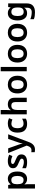

<svg xmlns="http://www.w3.org/2000/svg" viewBox="2260 -3060 1040 5601"><g transform="rotate(-90 2780.5 -260.0)"><path d="M366 -552Q461 -552 519 -481.5Q577 -411 577 -272Q577 -133 517.5 -61.5Q458 10 363 10Q303 10 266 -12Q229 -34 207 -63H199Q202 -44 204.5 -21.5Q207 1 207 20V240H81V-542H183L201 -470H207Q229 -504 267 -528Q305 -552 366 -552ZM330 -450Q263 -450 235.5 -410Q208 -370 207 -289V-273Q207 -186 233.5 -139.5Q260 -93 332 -93Q391 -93 419.5 -141.5Q448 -190 448 -274Q448 -358 419.5 -404Q391 -450 330 -450Z M1076 -157Q1076 -75 1017.5 -32.5Q959 10 850 10Q793 10 752.5 2Q712 -6 674 -23V-130Q714 -111 762.5 -98Q811 -85 854 -85Q906 -85 929 -101Q952 -117 952 -144Q952 -160 943 -172.5Q934 -185 907.5 -200Q881 -215 829 -237Q777 -257 742.5 -278.5Q708 -300 690.5 -329Q673 -358 673 -404Q673 -477 730.5 -514.5Q788 -552 884 -552Q934 -552 978.5 -542Q1023 -532 1068 -512L1028 -419Q990 -435 954 -446Q918 -457 880 -457Q797 -457 797 -410Q797 -393 807.5 -381Q818 -369 844.5 -355.5Q871 -342 920 -323Q968 -304 1003 -283.5Q1038 -263 1057 -233Q1076 -203 1076 -157Z M1116 -542H1253L1361 -236Q1372 -207 1379 -179Q1386 -151 1389 -122H1393Q1397 -147 1405 -177Q1413 -207 1423 -236L1527 -542H1663L1432 72Q1401 153 1347.5 196.5Q1294 240 1216 240Q1191 240 1173 237.5Q1155 235 1141 232V132Q1152 134 1167.5 136Q1183 138 1200 138Q1247 138 1274.5 110.5Q1302 83 1317 42L1333 -2Z M1963 10Q1846 10 1779 -57Q1712 -124 1712 -268Q1712 -368 1745.5 -430.5Q1779 -493 1838 -522.5Q1897 -552 1973 -552Q2024 -552 2064 -542Q2104 -532 2132 -518L2095 -419Q2064 -431 2033 -439.5Q2002 -448 1973 -448Q1841 -448 1841 -269Q1841 -182 1874.5 -138Q1908 -94 1971 -94Q2016 -94 2051 -105Q2086 -116 2118 -135V-26Q2087 -8 2051.5 1Q2016 10 1963 10Z M2371 -579Q2371 -547 2368.5 -516.5Q2366 -486 2364 -471H2372Q2398 -512 2440 -532Q2482 -552 2533 -552Q2625 -552 2677 -505Q2729 -458 2729 -353V0H2603V-328Q2603 -450 2503 -450Q2427 -450 2399 -402Q2371 -354 2371 -265V0H2245V-760H2371Z M3371 -272Q3371 -137 3301 -63.5Q3231 10 3111 10Q3037 10 2979 -23Q2921 -56 2888 -119Q2855 -182 2855 -272Q2855 -407 2924.5 -479.5Q2994 -552 3114 -552Q3189 -552 3247 -519.5Q3305 -487 3338 -424.5Q3371 -362 3371 -272ZM2984 -272Q2984 -186 3014.5 -139Q3045 -92 3113 -92Q3181 -92 3211.5 -139Q3242 -186 3242 -272Q3242 -358 3211.5 -404Q3181 -450 3112 -450Q3045 -450 3014.5 -404Q2984 -358 2984 -272Z M3627 0H3501V-760H3627Z M4272 -272Q4272 -137 4202 -63.5Q4132 10 4012 10Q3938 10 3880 -23Q3822 -56 3789 -119Q3756 -182 3756 -272Q3756 -407 3825.5 -479.5Q3895 -552 4015 -552Q4090 -552 4148 -519.5Q4206 -487 4239 -424.5Q4272 -362 4272 -272ZM3885 -272Q3885 -186 3915.5 -139Q3946 -92 4014 -92Q4082 -92 4112.5 -139Q4143 -186 4143 -272Q4143 -358 4112.5 -404Q4082 -450 4013 -450Q3946 -450 3915.5 -404Q3885 -358 3885 -272Z M4886 -272Q4886 -137 4816 -63.5Q4746 10 4626 10Q4552 10 4494 -23Q4436 -56 4403 -119Q4370 -182 4370 -272Q4370 -407 4439.5 -479.5Q4509 -552 4629 -552Q4704 -552 4762 -519.5Q4820 -487 4853 -424.5Q4886 -362 4886 -272ZM4499 -272Q4499 -186 4529.5 -139Q4560 -92 4628 -92Q4696 -92 4726.5 -139Q4757 -186 4757 -272Q4757 -358 4726.5 -404Q4696 -450 4627 -450Q4560 -450 4529.5 -404Q4499 -358 4499 -272Z M5198 -552Q5301 -552 5359 -472H5364L5376 -542H5481V4Q5481 120 5415.5 180Q5350 240 5220 240Q5162 240 5113 232.5Q5064 225 5020 207V103Q5113 145 5228 145Q5290 145 5322.5 110.5Q5355 76 5355 10V-4Q5355 -19 5356 -39Q5357 -59 5359 -71H5355Q5327 -29 5286.5 -9.5Q5246 10 5195 10Q5096 10 5040 -64Q4984 -138 4984 -270Q4984 -402 5040.5 -477Q5097 -552 5198 -552ZM5231 -449Q5113 -449 5113 -268Q5113 -90 5233 -90Q5299 -90 5330.5 -126.5Q5362 -163 5362 -250V-269Q5362 -365 5330.5 -407Q5299 -449 5231 -449Z"/></g></svg>

Font: Noto Sans Ethiopic SemiBold
Style: Regular
Weight: 600
Designer: Monotype Design Team
Foundry: Monotype Imaging Inc.
Version: Version 2.102; ttfautohint (v1.8.4.7-5d5b)